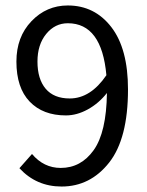

<svg xmlns="http://www.w3.org/2000/svg" viewBox="-20 -670 537 702"><path d="M235 -310Q311 -310 369 -395Q352 -585 228 -585Q181 -585 149 -546Q117 -507 117 -445Q117 -381 147 -345.5Q177 -310 235 -310ZM205 12Q113 12 51 -55L97 -107Q140 -56 202 -56Q276 -56 322.5 -121Q369 -186 371 -330Q341 -292 301 -270Q261 -248 221 -248Q137 -248 88.5 -298.5Q40 -349 40 -445Q40 -535 95 -592.5Q150 -650 228 -650Q326 -650 387 -571Q448 -492 448 -343Q448 -163 379 -75.5Q310 12 205 12Z"/></svg>

Font: Toshiba Sans
Style: Regular
Weight: 400
Designer: Paul D. Hunt
Foundry: Toshiba Corporation
Version: Version 2.020;PS 2.0;hotconv 1.0.86;makeotf.lib2.5.63406